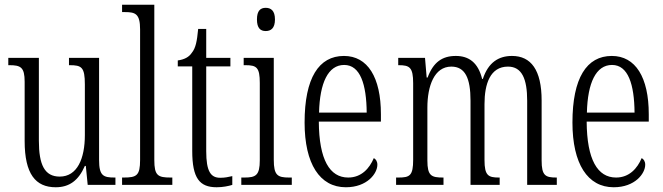

<svg xmlns="http://www.w3.org/2000/svg" viewBox="-20 -780 2797 810"><path d="M215 10C272 10 311 -18 338 -80H342L350 0H467V-31H464C416 -31 398 -38 398 -105V-536H271V-505H274C324 -505 338 -497 338 -424V-210C338 -111 306 -35 232 -35C168 -35 144 -85 144 -186V-536H15V-505H19C67 -505 84 -497 84 -435V-185C84 -46 130 10 215 10Z M495 0H707V-31H700C646 -31 631 -39 631 -105V-760H495V-729H507C551 -729 571 -722 571 -656V-105C571 -39 556 -31 502 -31H495Z M894 10C920 10 944 5 960 0V-37C942 -33 929 -30 909 -30C869 -30 850 -57 850 -142V-500H952V-536H850V-658H816C811 -606 806 -578 789 -557C777 -539 758 -529 730 -525V-500H791V-143C791 -28 822 10 894 10Z M1101 -649C1123 -649 1140 -661 1140 -698C1140 -735 1123 -747 1101 -747C1079 -747 1064 -735 1064 -698C1064 -661 1079 -649 1101 -649ZM998 0H1211V-31H1200C1151 -31 1135 -40 1135 -106V-536H1008V-505H1016C1063 -505 1076 -495 1076 -430V-104C1076 -40 1059 -31 1011 -31H998Z M1439 10C1529 10 1572 -48 1572 -85C1572 -100 1565 -109 1557 -113C1539 -70 1505 -31 1449 -31C1371 -31 1326 -106 1325 -267H1587V-298C1587 -454 1531 -544 1431 -544C1325 -544 1265 -451 1265 -263C1265 -89 1329 10 1439 10ZM1527 -305H1326C1329 -430 1364 -506 1432 -506C1500 -506 1526 -424 1527 -305Z M1651 0H1851V-31H1849C1800 -31 1783 -38 1783 -103V-326C1783 -417 1812 -499 1884 -499C1942 -499 1965 -451 1965 -355V0H2088V-31H2085C2040 -31 2024 -39 2024 -105V-341C2024 -426 2048 -499 2123 -499C2182 -499 2204 -447 2204 -355V0H2329V-31H2327C2281 -31 2265 -39 2265 -103V-356C2265 -485 2220 -544 2140 -544C2084 -544 2040 -517 2017 -447H2014C1997 -516 1958 -544 1903 -544C1846 -544 1808 -518 1784 -453H1780L1773 -536H1660V-505H1662C1708 -505 1723 -496 1723 -429V-106C1723 -39 1709 -31 1661 -31H1651Z M2569 10C2659 10 2702 -48 2702 -85C2702 -100 2695 -109 2687 -113C2669 -70 2635 -31 2579 -31C2501 -31 2456 -106 2455 -267H2717V-298C2717 -454 2661 -544 2561 -544C2455 -544 2395 -451 2395 -263C2395 -89 2459 10 2569 10ZM2657 -305H2456C2459 -430 2494 -506 2562 -506C2630 -506 2656 -424 2657 -305Z"/></svg>

Font: Noto Serif Armenian ExtraCondensed Light
Style: Regular
Weight: 300
Width: 2
Designer: Monotype Design Team
Foundry: Monotype Imaging Inc.
Version: Version 2.008